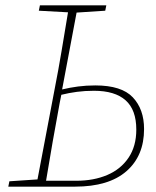

<svg xmlns="http://www.w3.org/2000/svg" viewBox="-20 -697 583 717"><path d="M203 -313Q176 -168 152 -22H265Q330 -22 380.5 -43.5Q431 -65 460 -108Q489 -151 489 -213Q489 -287 449 -322.5Q409 -358 331 -358Q297 -358 267 -354Q237 -350 209 -343ZM11 0 15 -20 120 -27 184 -364Q198 -435 210 -507Q222 -579 234 -651L125 -657L129 -677H377L373 -657L266 -650L212 -363Q241 -370 271.5 -374Q302 -378 336 -378Q434 -378 476 -333.5Q518 -289 518 -215Q518 -115 452 -57.5Q386 0 260 0Z"/></svg>

Font: Source Serif Pro ExtraLight
Style: Italic
Weight: 200
Italic angle: -12°
Designer: Frank Grießhammer
Foundry: Adobe Systems Incorporated
Version: Version 3.001;hotconv 1.0.111;makeotfexe 2.5.65597